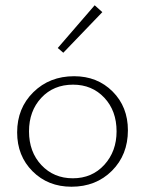

<svg xmlns="http://www.w3.org/2000/svg" viewBox="-20 -704 551 728"><path d="M220 -504 199 -522 339 -684 368 -658ZM251 4Q162 4 103.5 -54.5Q45 -113 45 -202Q45 -294 106.5 -354.5Q168 -415 261 -415Q349 -415 407 -357Q465 -299 465 -210Q465 -117 404.5 -56.5Q344 4 251 4ZM256 -28Q329 -28 375.5 -79Q422 -130 422 -206Q422 -284 375.5 -333.5Q329 -383 257 -383Q183 -383 136.5 -333Q90 -283 90 -206Q90 -128 137 -78Q184 -28 256 -28Z"/></svg>

Font: EauTest Light
Style: Regular
Weight: 300
Designer: Christian Thalmann (Catharsis Fonts)
Version: Version 0.001;PS 000.001;hotconv 1.0.88;makeotf.lib2.5.64775